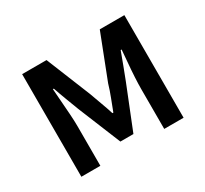

<svg xmlns="http://www.w3.org/2000/svg" viewBox="-117 -722 955 893"><g transform="rotate(-30 361.0 -275.5)"><path d="M87 0V-551H218L314 -314Q326 -280 338 -248Q350 -216 360 -184H365Q377 -216 389.5 -248Q402 -280 412 -314L504 -551H636V0H532V-214Q532 -240 534 -277Q536 -314 539.5 -352Q543 -390 545 -419H540Q528 -385 514 -349Q500 -313 488 -281L396 -51H326L232 -281Q220 -313 206 -349.5Q192 -386 181 -419H176Q178 -390 181 -352Q184 -314 186.5 -277Q189 -240 189 -214V0Z"/></g></svg>

Font: Source Han Sans SC Medium
Style: Regular
Weight: 500
Designer: Ryoko NISHIZUKA 西塚涼子 (kana, bopomofo & ideographs); Paul D. Hunt (Latin, Greek & Cyrillic); Sandoll Communications 산돌커뮤니
Foundry: Adobe
Version: Version 2.004;hotconv 1.0.118;makeotfexe 2.5.65603